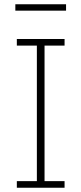

<svg xmlns="http://www.w3.org/2000/svg" viewBox="-20 -881 382 901"><path d="M59 0V-31H153V-667H59V-698H283V-667H189V-31H283V0ZM52 -861H290V-831H52Z"/></svg>

Font: IBM Plex Sans Condensed ExtraLight
Style: Regular
Weight: 200
Width: 3
Designer: Mike Abbink, Paul van der Laan, Pieter van Rosmalen
Foundry: Bold Monday
Version: Version 1.3